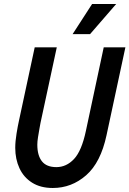

<svg xmlns="http://www.w3.org/2000/svg" viewBox="-20 -926 645 957"><path d="M56 -189Q56 -221 62.5 -260.5Q69 -300 74 -322L153 -690H263L182 -314Q180 -304 176.5 -284Q173 -264 169.5 -242.5Q166 -221 166 -205Q166 -151 189 -122Q212 -93 261 -93Q311 -93 349 -133.5Q387 -174 408 -273L497 -690H605L511 -252Q482 -116 409.5 -52.5Q337 11 243 11Q182 11 140 -15.5Q98 -42 77 -87.5Q56 -133 56 -189ZM342 -756 439 -906H559L429 -756Z"/></svg>

Font: Radio Canada Condensed Medium
Style: Italic
Weight: 500
Width: 3
Italic angle: -12°
Designer: Charles Daoud, Etienne Aubert Bonn, Alexandre Saumier Demers, Jacques Le Bailly
Foundry: Radio-Canada
Version: Version 2.104; ttfautohint (v1.8.4.7-5d5b);gftools[0.9.28.de